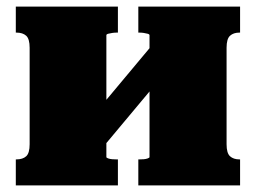

<svg xmlns="http://www.w3.org/2000/svg" viewBox="-20 -563 777 583"><path d="M70 -125V-418Q70 -445 59.5 -454.5Q49 -464 30 -464H28V-543H338V-464H334Q328 -464 321 -463Q314 -462 308.5 -460.5Q303 -459 303 -456V-86Q303 -84 308.5 -82Q314 -80 321 -79.5Q328 -79 333 -79H338V0H28V-79H30Q49 -79 59.5 -88.5Q70 -98 70 -125ZM434 -86V-456Q434 -459 428.5 -460.5Q423 -462 416.5 -463Q410 -464 404 -464H400V-543H709V-464H707Q689 -464 678.5 -454.5Q668 -445 668 -418V-125Q668 -98 678.5 -88.5Q689 -79 707 -79H709V0H400V-79H404Q410 -79 416.5 -79.5Q423 -80 428.5 -82Q434 -84 434 -86ZM290 -113 232 -175 446 -431 504 -369Z"/></svg>

Font: Roboto Serif Black
Style: Regular
Weight: 900
Designer: Greg Gazdowicz
Foundry: Commercial Type
Version: Version 1.008